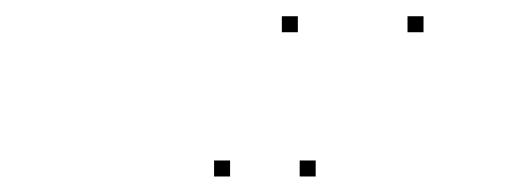

<svg xmlns="http://www.w3.org/2000/svg" viewBox="-20 -848 660 240"><path d="M267.6 -627.4V-647.4H247.6V-627.4ZM352.3 -807.7V-827.7H332.3V-807.7ZM509.4 -807.7V-827.7H489.4V-807.7ZM374.6 -627.4V-647.4H354.6V-627.4Z"/></svg>

Font: Monaspace Xenon Dots Var
Style: Regular
Weight: 400
Designer: Riley Cran and the Lettermatic Team
Version: Version 1.100 (Monaspace Xenon Dots)